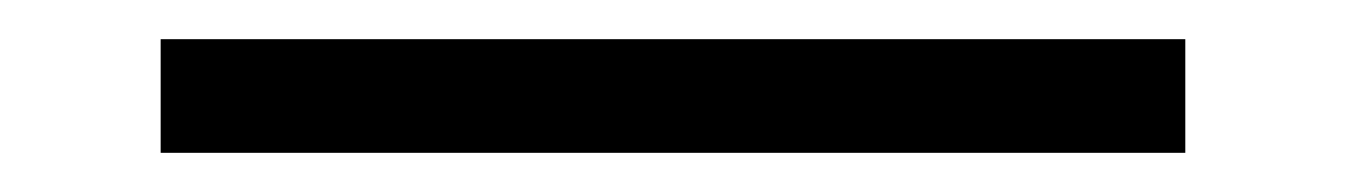

<svg xmlns="http://www.w3.org/2000/svg" viewBox="-20 28 687 98"><path d="M62 106V48H585V106Z"/></svg>

Font: Montagu Slab 144pt
Style: Regular
Weight: 400
Designer: Florian Karsten
Foundry: Florian Karsten
Version: Version 1.000; ttfautohint (v1.8.3)